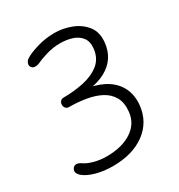

<svg xmlns="http://www.w3.org/2000/svg" viewBox="-162 -786 838 897"><g transform="rotate(-30 257.0 -337.0)"><path d="M24 -82Q31 -93 43 -93Q55 -93 68 -84Q88 -70 119.5 -61.5Q151 -53 185 -53Q269 -53 321 -87.5Q373 -122 379 -182Q384 -229 366.5 -260Q349 -291 316 -308.5Q283 -326 239 -333.5Q195 -341 147 -341Q137 -341 130.5 -348.5Q124 -356 124 -366Q124 -377 130.5 -384.5Q137 -392 147 -392Q204 -392 256 -403Q308 -414 343 -441.5Q378 -469 384 -519Q388 -557 371 -579Q354 -601 324.5 -610.5Q295 -620 259 -620Q223 -620 187 -609.5Q151 -599 131 -589Q118 -583 105 -583.5Q92 -584 86 -594Q80 -603 84 -614.5Q88 -626 99 -633Q120 -647 166 -661Q212 -675 261 -675Q307 -675 351 -658Q395 -641 422 -606.5Q449 -572 443 -518Q439 -477 418.5 -445.5Q398 -414 361 -393.5Q324 -373 268 -365L270 -374Q328 -364 367.5 -338Q407 -312 425 -272.5Q443 -233 438 -183Q429 -98 362 -48.5Q295 1 188 1Q141 1 100 -10Q59 -21 36 -40Q24 -50 20.5 -61Q17 -72 24 -82Z"/></g></svg>

Font: Edu SA Beginner
Style: Regular
Weight: 400
Designer: Tina and Corey Anderson
Foundry: Google for Education
Version: Version 1.003